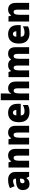

<svg xmlns="http://www.w3.org/2000/svg" viewBox="2148 -2948 810 5147"><g transform="rotate(-90 2553.5 -375.0)"><path d="M310 -563Q407 -563 462 -512Q517 -461 517 -363V0H391L357 -73H354Q322 -30 285.5 -10Q249 10 186 10Q115 10 73.5 -38.5Q32 -87 32 -169Q32 -258 88.5 -301Q145 -344 252 -349L337 -352V-362Q337 -398 320.5 -414Q304 -430 275 -430Q245 -430 209 -419Q173 -408 134 -389L84 -513Q129 -537 185.5 -550Q242 -563 310 -563ZM299 -245Q253 -243 233.5 -226.5Q214 -210 214 -179Q214 -150 227.5 -136.5Q241 -123 263 -123Q294 -123 315.5 -145Q337 -167 337 -202V-247Z M957 -563Q1038 -563 1087 -513Q1136 -463 1136 -360V0H955V-304Q955 -359 942 -387Q929 -415 895 -415Q849 -415 833 -374Q817 -333 817 -246V0H636V-553H774L797 -482H805Q828 -521 866 -542Q904 -563 957 -563Z M1575 -563Q1656 -563 1705 -513Q1754 -463 1754 -360V0H1573V-304Q1573 -359 1560 -387Q1547 -415 1513 -415Q1467 -415 1451 -374Q1435 -333 1435 -246V0H1254V-553H1392L1415 -482H1423Q1446 -521 1484 -542Q1522 -563 1575 -563Z M2102 -563Q2214 -563 2279 -499Q2344 -435 2344 -310V-225H2031Q2032 -177 2059.5 -150Q2087 -123 2142 -123Q2189 -123 2228.5 -133.5Q2268 -144 2311 -166V-31Q2272 -10 2227 0Q2182 10 2119 10Q1995 10 1922.5 -59.5Q1850 -129 1850 -273Q1850 -419 1918 -491Q1986 -563 2102 -563ZM2108 -434Q2077 -434 2056.5 -413Q2036 -392 2033 -343H2179Q2179 -385 2160 -409.5Q2141 -434 2108 -434Z M2621 -641Q2621 -589 2618 -550Q2615 -511 2611 -485H2620Q2643 -526 2677.5 -544.5Q2712 -563 2760 -563Q2838 -563 2889 -513Q2940 -463 2940 -360V0H2759V-304Q2759 -415 2701 -415Q2654 -415 2637.5 -372.5Q2621 -330 2621 -247V0H2440V-760H2621Z M3684 -563Q3771 -563 3816.5 -514Q3862 -465 3862 -360V0H3682V-303Q3682 -363 3667 -389Q3652 -415 3623 -415Q3581 -415 3565.5 -376Q3550 -337 3550 -260V0H3370V-303Q3370 -362 3356 -388.5Q3342 -415 3313 -415Q3270 -415 3254.5 -372.5Q3239 -330 3239 -244V0H3058V-553H3196L3220 -485H3227Q3246 -520 3285 -541.5Q3324 -563 3381 -563Q3437 -563 3473 -542.5Q3509 -522 3529 -487H3537Q3560 -523 3597.5 -543Q3635 -563 3684 -563Z M4211 -563Q4323 -563 4388 -499Q4453 -435 4453 -310V-225H4140Q4141 -177 4168.5 -150Q4196 -123 4251 -123Q4298 -123 4337.5 -133.5Q4377 -144 4420 -166V-31Q4381 -10 4336 0Q4291 10 4228 10Q4104 10 4031.5 -59.5Q3959 -129 3959 -273Q3959 -419 4027 -491Q4095 -563 4211 -563ZM4217 -434Q4186 -434 4165.5 -413Q4145 -392 4142 -343H4288Q4288 -385 4269 -409.5Q4250 -434 4217 -434Z M4870 -563Q4951 -563 5000 -513Q5049 -463 5049 -360V0H4868V-304Q4868 -359 4855 -387Q4842 -415 4808 -415Q4762 -415 4746 -374Q4730 -333 4730 -246V0H4549V-553H4687L4710 -482H4718Q4741 -521 4779 -542Q4817 -563 4870 -563Z"/></g></svg>

Font: Noto Sans Lao Looped SemiCondensed Black
Style: Regular
Weight: 900
Width: 4
Designer: Mark Frömberg, Ben Mitchell
Foundry: The Fontpad Ltd
Version: Version 1.002; ttfautohint (v1.8.4.7-5d5b)